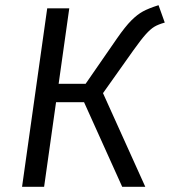

<svg xmlns="http://www.w3.org/2000/svg" viewBox="-20 -720 655 740"><path d="M615 -633Q590 -626 575 -617Q560 -608 542 -588Q524 -568 494 -526L377 -361L540 0H451L304 -326H196L150 0H65L162 -688H247L206 -397H310L431 -572Q463 -618 486 -641Q509 -664 531 -676Q553 -688 591 -700Z"/></svg>

Font: FiraGO Book
Style: Italic
Weight: 350
Italic angle: -8°
Designer: bBox Type GmbH
Foundry: bBox Type GmbH
Version: Version 1.001